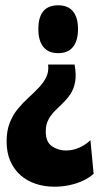

<svg xmlns="http://www.w3.org/2000/svg" viewBox="-20 -561 379 726"><path d="M262 -317Q269 -278 264 -251Q259 -224 246.5 -205.5Q234 -187 218 -171.5Q202 -156 187.5 -141.5Q173 -127 163 -108.5Q153 -90 153 -64Q153 -24 176.5 -8Q200 8 229 8Q247 8 264 3Q281 -2 296 -11Q311 -20 322 -31L334 96Q318 111 294.5 122Q271 133 243 139Q215 145 186 145Q148 145 115 134Q82 123 57.5 101.5Q33 80 19 48Q5 16 5 -26Q5 -67 17 -97Q29 -127 48 -150Q67 -173 88 -192Q109 -211 127 -230Q145 -249 155 -269.5Q165 -290 162 -317ZM200 -541Q237 -541 256 -518Q275 -495 275 -451Q275 -407 256 -383.5Q237 -360 200 -360Q163 -360 144 -383.5Q125 -407 125 -451Q125 -541 200 -541Z"/></svg>

Font: Bricolage Grotesque 48pt Condensed ExtraBold
Style: Regular
Weight: 800
Width: 3
Designer: Mathieu Triay
Foundry: Atelier Triay
Version: Version 1.001;gftools[0.9.33.dev8+g029e19f]